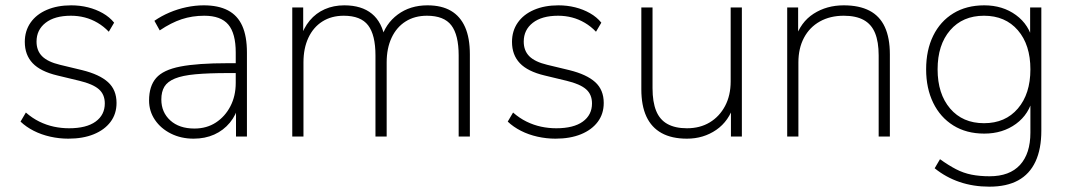

<svg xmlns="http://www.w3.org/2000/svg" viewBox="-20 -512 4010 720"><path d="M236 8Q202 8 168.5 0.5Q135 -7 106.5 -21.5Q78 -36 57 -56L77 -90Q101 -69 127.5 -56Q154 -43 182 -37Q210 -31 239 -31Q304 -31 338.5 -56Q373 -81 373 -124Q373 -158 350.5 -177.5Q328 -197 278 -209L195 -229Q132 -244 102.5 -275Q73 -306 73 -355Q73 -396 94.5 -427Q116 -458 155.5 -475Q195 -492 247 -492Q280 -492 310 -484.5Q340 -477 365.5 -462.5Q391 -448 408 -427L388 -393Q369 -413 346 -426.5Q323 -440 298 -446.5Q273 -453 246 -453Q185 -453 151 -426.5Q117 -400 117 -356Q117 -322 138 -301Q159 -280 205 -269L288 -249Q353 -233 385 -204Q417 -175 417 -126Q417 -85 394.5 -55Q372 -25 331.5 -8.5Q291 8 236 8Z M706 8Q659 8 621 -11Q583 -30 561 -62.5Q539 -95 539 -135Q539 -189 565.5 -219.5Q592 -250 656.5 -262.5Q721 -275 834 -275H875V-238H836Q762 -238 713 -233.5Q664 -229 636 -217.5Q608 -206 596.5 -187Q585 -168 585 -139Q585 -91 618.5 -60.5Q652 -30 709 -30Q755 -30 789.5 -52.5Q824 -75 844 -113.5Q864 -152 864 -201V-315Q864 -387 836 -420Q808 -453 746 -453Q701 -453 661.5 -440Q622 -427 579 -398L559 -434Q585 -452 615.5 -465Q646 -478 679 -485Q712 -492 744 -492Q799 -492 835 -473Q871 -454 888.5 -415Q906 -376 906 -315V0H865V-121H876Q866 -81 842 -52Q818 -23 783.5 -7.5Q749 8 706 8Z M1076 0V-484H1117V-366H1106Q1118 -407 1141.5 -435Q1165 -463 1198 -477.5Q1231 -492 1271 -492Q1336 -492 1374.5 -460.5Q1413 -429 1424 -365H1409Q1425 -423 1471.5 -457.5Q1518 -492 1583 -492Q1636 -492 1671 -471.5Q1706 -451 1724 -410.5Q1742 -370 1742 -308V0H1700V-304Q1700 -381 1672.5 -417Q1645 -453 1581 -453Q1535 -453 1501 -431.5Q1467 -410 1448.5 -370.5Q1430 -331 1430 -278V0H1388V-304Q1388 -381 1360.5 -417Q1333 -453 1269 -453Q1223 -453 1189 -431.5Q1155 -410 1136.5 -370.5Q1118 -331 1118 -278V0Z M2063 8Q2029 8 1995.5 0.5Q1962 -7 1933.5 -21.5Q1905 -36 1884 -56L1904 -90Q1928 -69 1954.5 -56Q1981 -43 2009 -37Q2037 -31 2066 -31Q2131 -31 2165.5 -56Q2200 -81 2200 -124Q2200 -158 2177.5 -177.5Q2155 -197 2105 -209L2022 -229Q1959 -244 1929.5 -275Q1900 -306 1900 -355Q1900 -396 1921.5 -427Q1943 -458 1982.5 -475Q2022 -492 2074 -492Q2107 -492 2137 -484.5Q2167 -477 2192.5 -462.5Q2218 -448 2235 -427L2215 -393Q2196 -413 2173 -426.5Q2150 -440 2125 -446.5Q2100 -453 2073 -453Q2012 -453 1978 -426.5Q1944 -400 1944 -356Q1944 -322 1965 -301Q1986 -280 2032 -269L2115 -249Q2180 -233 2212 -204Q2244 -175 2244 -126Q2244 -85 2221.5 -55Q2199 -25 2158.5 -8.5Q2118 8 2063 8Z M2556 8Q2499 8 2461 -13Q2423 -34 2404 -75Q2385 -116 2385 -177V-484H2427V-181Q2427 -130 2440.5 -96.5Q2454 -63 2483 -47Q2512 -31 2556 -31Q2605 -31 2641.5 -53Q2678 -75 2699 -114.5Q2720 -154 2720 -207V-484H2762V0H2721V-121H2733Q2714 -58 2666 -25Q2618 8 2556 8Z M2932 0V-484H2973V-366H2962Q2982 -429 3031 -460.5Q3080 -492 3144 -492Q3202 -492 3240.5 -472Q3279 -452 3298 -411Q3317 -370 3317 -308V0H3275V-304Q3275 -355 3261.5 -388Q3248 -421 3219 -437Q3190 -453 3144 -453Q3093 -453 3054.5 -431.5Q3016 -410 2995 -370.5Q2974 -331 2974 -278V0Z M3690 188Q3630 188 3578.5 170.5Q3527 153 3485 119L3505 85Q3537 108 3565 122.5Q3593 137 3623.5 143Q3654 149 3691 149Q3766 149 3805 106.5Q3844 64 3844 -15V-148H3854Q3840 -84 3790 -47.5Q3740 -11 3671 -11Q3604 -11 3555 -41.5Q3506 -72 3479.5 -126.5Q3453 -181 3453 -252Q3453 -324 3479.5 -378Q3506 -432 3555 -462Q3604 -492 3671 -492Q3740 -492 3790 -455.5Q3840 -419 3854 -355H3843V-484H3885V-22Q3885 47 3863 94Q3841 141 3798 164.5Q3755 188 3690 188ZM3670 -50Q3750 -50 3797 -105Q3844 -160 3844 -252Q3844 -344 3797 -398.5Q3750 -453 3670 -453Q3590 -453 3543 -398.5Q3496 -344 3496 -252Q3496 -160 3543 -105Q3590 -50 3670 -50Z"/></svg>

Font: Nunito Sans 12pt ExtraLight 12pt ExtraLight
Style: Regular
Weight: 250
Version: Version 3.101;gftools[0.9.27]